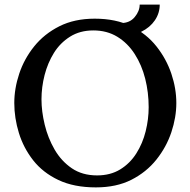

<svg xmlns="http://www.w3.org/2000/svg" viewBox="-20 -797 826 833"><path d="M396 16Q301 16 233.5 -16Q166 -48 124 -101.5Q82 -155 62 -220Q42 -285 42 -350Q42 -413 63.5 -477.5Q85 -542 128.5 -596Q172 -650 237.5 -683Q303 -716 391 -716Q483 -716 549.5 -683Q616 -650 659 -595.5Q702 -541 723.5 -477Q745 -413 745 -350Q745 -288 723.5 -223.5Q702 -159 658.5 -104.5Q615 -50 550 -17Q485 16 396 16ZM401 -36Q459 -36 501.5 -62Q544 -88 571.5 -131.5Q599 -175 612 -227.5Q625 -280 625 -332Q625 -396 610 -455.5Q595 -515 564.5 -562.5Q534 -610 489 -637.5Q444 -665 385 -665Q327 -665 284 -638Q241 -611 214 -567.5Q187 -524 173.5 -471.5Q160 -419 160 -366Q160 -314 174 -256Q188 -198 217 -148Q246 -98 291.5 -67Q337 -36 401 -36ZM505 -641V-697Q543 -697 564.5 -723Q586 -749 586 -777H673Q673 -740 652 -709Q631 -678 593.5 -659.5Q556 -641 505 -641Z"/></svg>

Font: Lora Medium
Style: Regular
Weight: 500
Designer: Olga Karpushina, Alexei Vanyashin (Cyrillic)
Foundry: Cyreal
Version: Version 3.004